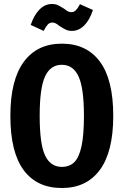

<svg xmlns="http://www.w3.org/2000/svg" viewBox="-20 -927 620 963"><path d="M548 -346Q548 -166 481 -75Q414 16 290 16Q165 16 98.5 -74Q32 -164 32 -346Q32 -525 99 -616.5Q166 -708 290 -708Q414 -708 481 -618Q548 -528 548 -346ZM179 -346Q179 -205 206 -147.5Q233 -90 290 -90Q329 -90 353 -114Q377 -138 389 -194Q401 -250 401 -346Q401 -485 374 -543.5Q347 -602 290 -602Q233 -602 206 -543.5Q179 -485 179 -346ZM278 -797Q267 -806 259 -810Q251 -814 243 -814Q229 -814 220 -804.5Q211 -795 199 -772L134 -802Q150 -850 177.5 -878.5Q205 -907 240 -907Q258 -907 270.5 -901Q283 -895 302 -883Q313 -874 321 -870Q329 -866 338 -866Q351 -866 360.5 -875.5Q370 -885 381 -906L446 -877Q430 -827 402.5 -799.5Q375 -772 341 -772Q323 -772 309.5 -778.5Q296 -785 278 -797Z"/></svg>

Font: Fira Sans Extra Condensed SemiBold
Style: Regular
Weight: 600
Width: 1
Designer: Carrois Corporate & Edenspiekermann AG
Foundry: Carrois Corporate GbR & Edenspiekermann AG
Version: Version 4.203